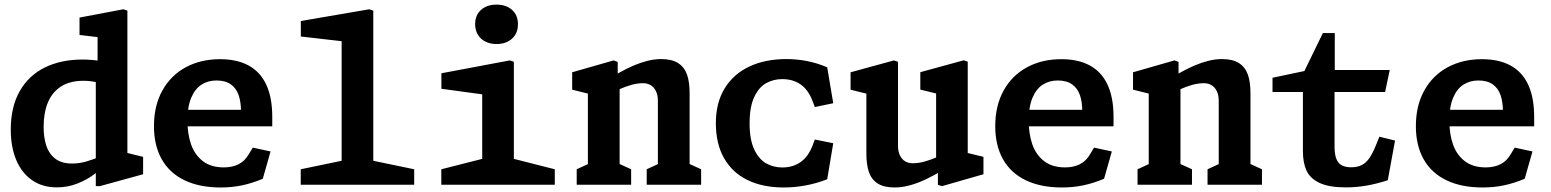

<svg xmlns="http://www.w3.org/2000/svg" viewBox="-20 -817 6860 849"><path d="M403.6 -496.3 411.5 -509.1V-678.3L433.6 -650.3L331.6 -662.4V-739.3L525.4 -776L543.3 -770V-117.9L521.7 -145.9L612.8 -123.4V-46.5L421.9 6H403.6ZM502.3 -529.2V-420.3L487.5 -426.5Q446.5 -442.5 415.2 -451.2Q383.8 -459.8 348.8 -459.8Q289.4 -459.8 250.1 -434.7Q210.8 -409.5 191.8 -363.9Q172.9 -318.3 172.9 -255.7Q172.9 -210.2 184.1 -174.5Q195.2 -138.8 223.1 -116.3Q251 -93.9 298.6 -93.9Q331.1 -93.9 362.8 -103.2Q394.4 -112.4 432.5 -128.6Q436.9 -130.5 441.3 -132.4L449.7 -93.8Q425.2 -67.7 394.2 -44.6Q363.3 -21.5 321.3 -5Q279.2 11.5 230.6 11.5Q167.8 11.5 121.8 -20.3Q75.8 -52.2 51.7 -109.8Q27.6 -167.3 27.6 -243.8Q27.6 -344.2 67.1 -413.8Q106.7 -483.3 178 -518.5Q249.4 -553.7 344.2 -553.7Q388.5 -553.7 428 -546.6Q467.5 -539.5 502.3 -529.2Z M660.8 -259.2Q660.8 -349.7 697.9 -416.6Q735 -483.6 801.3 -519.5Q867.7 -555.3 953.1 -555.3Q1027.7 -555.3 1079.2 -527.4Q1130.8 -499.5 1157.3 -442.8Q1183.9 -386 1183.9 -300.3V-258.5H797.1V-331.6H1063.5L1045.8 -304.7V-322.4Q1045.8 -365.9 1035.2 -396.5Q1024.6 -427.2 1000.5 -444.1Q976.5 -461.1 937.3 -461.1Q899.8 -461.1 871 -442.7Q842.2 -424.3 825.5 -384.6Q808.8 -344.9 808.8 -284.2Q808.8 -224.8 824.9 -178.6Q841 -132.4 876.9 -104.6Q912.8 -76.8 969.8 -76.8Q1007.2 -76.8 1035 -90.8Q1062.9 -104.8 1080.4 -135.5L1097.9 -164.2L1176.4 -147.3L1142 -26.5Q1094.6 -6.7 1049.8 2.7Q1005.1 12 955.9 12Q862.2 12 795.9 -19.9Q729.6 -51.8 695.2 -112.8Q660.8 -173.8 660.8 -259.2Z M1309.8 -68.5 1523.2 -112.8 1490.7 -56.6V-670.2L1522.7 -631.2L1310.2 -655.6V-724.1L1612.7 -776L1630.6 -770V-56.6L1598 -112.8L1811.5 -68.5V0H1309.8Z M1931.4 -68.5 2144.9 -122.8 2112.3 -66.7V-435L2144.3 -395.5L1931.8 -424.5V-493L2234.3 -549.9L2252.2 -543.9V-66.7L2219.7 -122.8L2433.2 -68.5V0H1931.4ZM2081 -710.1Q2081 -749.8 2107 -773.2Q2133 -796.6 2175.7 -796.6Q2218.3 -796.6 2244.3 -773.2Q2270.3 -749.8 2270.3 -710.1Q2270.3 -670 2244.3 -646.2Q2218.3 -622.3 2175.7 -622.3Q2147.7 -622.3 2126.3 -633.1Q2104.9 -643.8 2093 -663.8Q2081 -683.8 2081 -710.1Z M2839.6 -68.5 2922.2 -106.6 2889.1 -50.4V-370.8Q2889.1 -396.8 2880.2 -414.5Q2871.4 -432.2 2856.7 -440.6Q2841.9 -449.1 2824.1 -449.1Q2798.8 -449.1 2772.9 -442Q2747 -434.9 2714.2 -420.5Q2705.8 -417.2 2700.9 -415Q2696 -412.8 2687.6 -409.3V-477.8Q2697 -483.5 2701.7 -486.1Q2706.4 -488.7 2715.8 -494.2Q2750.7 -514 2782.2 -527.4Q2813.8 -540.8 2844.3 -548.3Q2874.8 -555.8 2903.6 -555.8Q2951 -555.8 2978.7 -537.9Q3006.3 -520 3017.9 -487.2Q3029.4 -454.5 3029.4 -405.2V-50.8L2996.8 -106.6L3080.3 -68.5V0H2839.6ZM2530.1 -68.5 2612.8 -106.6 2579.6 -50.4V-434.6L2612 -395.1L2510.1 -420.5V-497.4L2693.5 -549.9L2711.4 -543.2V-441.9L2719.9 -434.9V-50.8L2687.3 -106.6L2770.8 -68.5V0H2530.1Z M3145.4 -272.1Q3145.4 -362.6 3184.5 -426.4Q3223.7 -490.2 3293.9 -523Q3364.1 -555.8 3456.8 -555.8Q3503.9 -555.8 3549.2 -546.9Q3594.4 -538.1 3637.8 -519.3L3664.5 -360.6L3583.1 -343.7L3573.4 -369.2Q3554.5 -419.9 3520.3 -443.6Q3486.1 -467.2 3439.2 -467.2Q3400.5 -467.2 3368.1 -449.5Q3335.8 -431.7 3315.2 -388Q3294.6 -344.3 3294.6 -272.1Q3294.6 -199.4 3315.2 -156Q3335.8 -112.5 3368.1 -94.5Q3400.5 -76.5 3439.2 -76.5Q3485.7 -76.5 3519.9 -100.2Q3554.1 -123.8 3573.4 -174.5L3583.1 -200.1L3664.5 -183.6L3637.8 -24.4Q3590.3 -5.8 3541.9 3.1Q3493.5 12 3445.5 12Q3352.8 12 3285.6 -20.8Q3218.3 -53.5 3181.9 -117.3Q3145.4 -181.1 3145.4 -272.1Z M3811 -138.5V-434.2L3843.1 -394.9L3741.1 -420.4V-497.3L3932.8 -549.8L3950.9 -543.8V-173Q3950.9 -147 3959.5 -129.5Q3968.2 -112 3982.7 -103.5Q3997.2 -95.1 4015.1 -95.1Q4041.5 -95.1 4068.5 -102.6Q4095.4 -110.1 4127.5 -123.9Q4139 -128.6 4151.6 -134.3V-66.3Q4110.3 -41.3 4074.1 -24.1Q4037.8 -6.9 4003.1 2.5Q3968.3 12 3935.6 12Q3888.2 12 3860.7 -5.9Q3833.2 -23.8 3822.1 -56.5Q3811 -89.2 3811 -138.5ZM4127.3 -84.4 4119.4 -97.5V-426L4141.1 -398.3L4049.5 -420.9V-497.8L4241.2 -550.3L4259.2 -544.3V-117.9L4237.1 -145.9L4328.7 -123.4V-46.5L4145.7 6L4127.3 0.6Z M4380.8 -259.2Q4380.8 -349.7 4417.9 -416.6Q4455 -483.6 4521.3 -519.5Q4587.7 -555.3 4673.1 -555.3Q4747.7 -555.3 4799.2 -527.4Q4850.8 -499.5 4877.3 -442.8Q4903.9 -386 4903.9 -300.3V-258.5H4517.1V-331.6H4783.5L4765.8 -304.7V-322.4Q4765.8 -365.9 4755.2 -396.5Q4744.6 -427.2 4720.5 -444.1Q4696.5 -461.1 4657.3 -461.1Q4619.8 -461.1 4591 -442.7Q4562.2 -424.3 4545.5 -384.6Q4528.8 -344.9 4528.8 -284.2Q4528.8 -224.8 4544.9 -178.6Q4561 -132.4 4596.9 -104.6Q4632.8 -76.8 4689.8 -76.8Q4727.2 -76.8 4755 -90.8Q4782.9 -104.8 4800.4 -135.5L4817.9 -164.2L4896.4 -147.3L4862 -26.5Q4814.6 -6.7 4769.8 2.7Q4725.1 12 4675.9 12Q4582.2 12 4515.9 -19.9Q4449.6 -51.8 4415.2 -112.8Q4380.8 -173.8 4380.8 -259.2Z M5319.6 -68.5 5402.2 -106.6 5369.1 -50.4V-370.8Q5369.1 -396.8 5360.2 -414.5Q5351.4 -432.2 5336.7 -440.6Q5321.9 -449.1 5304.1 -449.1Q5278.8 -449.1 5252.9 -442Q5227 -434.9 5194.2 -420.5Q5185.8 -417.2 5180.9 -415Q5176 -412.8 5167.6 -409.3V-477.8Q5177 -483.5 5181.7 -486.1Q5186.4 -488.7 5195.8 -494.2Q5230.7 -514 5262.2 -527.4Q5293.8 -540.8 5324.3 -548.3Q5354.8 -555.8 5383.6 -555.8Q5431 -555.8 5458.7 -537.9Q5486.3 -520 5497.9 -487.2Q5509.4 -454.5 5509.4 -405.2V-50.8L5476.8 -106.6L5560.3 -68.5V0H5319.6ZM5010.1 -68.5 5092.8 -106.6 5059.6 -50.4V-434.6L5092 -395.1L4990.1 -420.5V-497.4L5173.5 -549.9L5191.4 -543.2V-441.9L5199.9 -434.9V-50.8L5167.3 -106.6L5250.8 -68.5V0H5010.1Z M5741.3 -147.9V-433.2L5763.8 -410.2H5606.9V-473.2L5790.6 -511.9L5737.7 -482.2L5829.7 -670.9H5882.2V-484.4L5859.8 -507.5H6125.2L6104.8 -410.2H5859.3L5881.2 -433.2V-165.6Q5881.2 -121.8 5897.5 -99.5Q5913.8 -77.2 5956 -77.3Q5983 -77.4 6002.1 -87.4Q6021.2 -97.4 6035.7 -118.6Q6050.2 -139.8 6065 -176.7L6079.3 -212.5L6148.7 -195.5L6116.6 -20.1Q6069.7 -4.7 6023.9 3.5Q5978.1 11.6 5931.2 11.6Q5856.9 11.6 5815.1 -8.1Q5773.2 -27.8 5757.3 -62.6Q5741.3 -97.3 5741.3 -147.9Z M6240.8 -259.2Q6240.8 -349.7 6277.9 -416.6Q6315 -483.6 6381.3 -519.5Q6447.7 -555.3 6533.1 -555.3Q6607.7 -555.3 6659.2 -527.4Q6710.8 -499.5 6737.3 -442.8Q6763.9 -386 6763.9 -300.3V-258.5H6377.1V-331.6H6643.5L6625.8 -304.7V-322.4Q6625.8 -365.9 6615.2 -396.5Q6604.6 -427.2 6580.5 -444.1Q6556.5 -461.1 6517.3 -461.1Q6479.8 -461.1 6451 -442.7Q6422.2 -424.3 6405.5 -384.6Q6388.8 -344.9 6388.8 -284.2Q6388.8 -224.8 6404.9 -178.6Q6421 -132.4 6456.9 -104.6Q6492.8 -76.8 6549.8 -76.8Q6587.2 -76.8 6615 -90.8Q6642.9 -104.8 6660.4 -135.5L6677.9 -164.2L6756.4 -147.3L6722 -26.5Q6674.6 -6.7 6629.8 2.7Q6585.1 12 6535.9 12Q6442.2 12 6375.9 -19.9Q6309.6 -51.8 6275.2 -112.8Q6240.8 -173.8 6240.8 -259.2Z"/></svg>

Font: Monaspace Xenon Var
Style: Regular
Weight: 400
Designer: Riley Cran and the Lettermatic Team
Version: Version 1.000 (Monaspace Xenon Var)